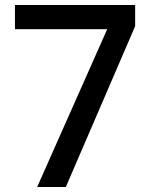

<svg xmlns="http://www.w3.org/2000/svg" viewBox="-20 -750 600 770"><path d="M129 0 410 -633H40V-730H522V-645L244 0Z"/></svg>

Font: Parkinsans Medium
Style: Regular
Weight: 500
Designer: Red Stone, Indian Type Foundry
Foundry: Indian Type Foundry
Version: Version 1.000